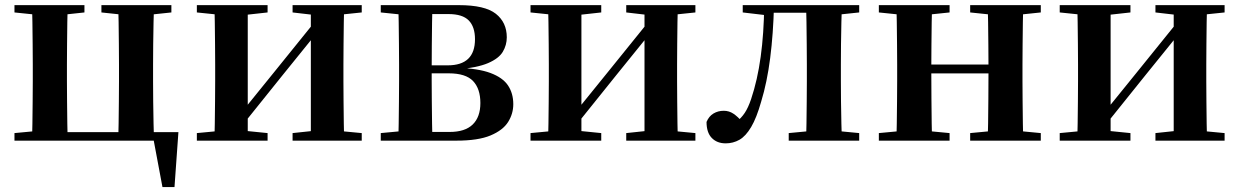

<svg xmlns="http://www.w3.org/2000/svg" viewBox="-20 -556 4899 759"><path d="M105.9 0Q107.6 -25.5 108.1 -67.4Q108.6 -109.4 109.1 -154.7Q109.6 -200 109.6 -234.8V-301.2Q109.6 -335.7 109.1 -381Q108.6 -426.4 108.1 -468.7Q107.6 -511 105.9 -535.7H247.6Q246.6 -511 246.1 -468.7Q245.6 -426.4 245.1 -381Q244.6 -335.7 244.6 -301.2V-234.8Q244.6 -200 245.1 -154.7Q245.6 -109.4 246.1 -67.4Q246.6 -25.5 247.6 0ZM447.4 0Q448.4 -25.5 448.9 -67.4Q449.4 -109.4 449.9 -154.7Q450.4 -200 450.4 -234.8V-301.2Q450.4 -335.7 449.9 -381Q449.4 -426.4 448.9 -468.7Q448.4 -511 447.4 -535.7H588.9Q587.9 -511 587 -468.7Q586.1 -426.4 585.6 -381Q585.1 -335.7 585.1 -301.2V-234.8Q585.1 -200 585.6 -154.7Q586.1 -109.4 587 -67.4Q587.9 -25.5 588.9 0ZM622.2 183.5 581.7 -32.6 631 0H176.1V-33.6H685.3L669.8 183.5ZM37.2 -506.8V-535.7H313.8V-506.8L208.6 -495.5H147ZM380.9 -506.8V-535.7H657.5V-506.8L550.8 -495.5H487.7ZM37.2 0V-29.9L147 -40.2H176.9V0Z M758.2 0V-29.9L867 -40.2H935.4L1037.8 -29.9V0ZM1136.6 0V-29.9L1233.5 -40.2H1301.3L1410 -29.9V0ZM826.9 0Q828.6 -25.5 829.1 -67.4Q829.6 -109.4 830.1 -154.7Q830.6 -200 830.6 -234.8V-301.2Q830.6 -335.7 830.1 -381Q829.6 -426.4 829.1 -468.7Q828.6 -511 826.9 -535.7H959.4V0ZM930.7 -51.6 882.4 -77.8H907.4L1066.6 -274.4L1237 -485.4L1284.7 -460.9H1260.5L1096.2 -257.7ZM1208.8 0V-535.7H1340.6Q1339.6 -511 1339.1 -468.7Q1338.6 -426.4 1338.1 -381Q1337.6 -335.7 1337.6 -301.2V-234.8Q1337.6 -200 1338.1 -154.7Q1338.6 -109.4 1339.1 -67.4Q1339.6 -25.5 1340.6 0ZM758.2 -506.8V-535.7H1037.8V-506.8L935.7 -495.5H868ZM1136.6 -506.8V-535.7H1410V-506.8L1301.5 -495.5H1233.8Z M1485.2 0V-29.9L1595 -40.2L1621.9 -34.4H1757.4Q1818.3 -34.4 1848.6 -63.8Q1879 -93.3 1879 -148.7Q1879 -205.2 1850 -235.7Q1821 -266.1 1754.1 -266.1H1621.9V-297.7H1749.9Q1857.7 -297.7 1857.7 -401Q1857.7 -449.9 1833.1 -475.1Q1808.5 -500.4 1752.9 -500.4H1621.9L1595 -495.5L1485.2 -506.8V-535.7H1794.1Q1897 -535.7 1940.2 -501.5Q1983.4 -467.3 1983.4 -408.4Q1983.4 -377.9 1967.7 -351.4Q1952 -324.9 1909.3 -306.5Q1866.6 -288.2 1784.8 -281L1786.3 -288Q1869.9 -285.7 1918.7 -267.5Q1967.6 -249.2 1988.3 -218.1Q2009.1 -186.9 2009.1 -144.2Q2009.1 -106.6 1988.7 -73.9Q1968.2 -41.2 1919.3 -20.6Q1870.3 0 1784.3 0ZM1553.9 0Q1555.6 -25.5 1556.1 -67.4Q1556.6 -109.4 1557.1 -154.7Q1557.6 -200 1557.6 -234.8V-301.2Q1557.6 -335.7 1557.1 -381Q1556.6 -426.4 1556.1 -468.7Q1555.6 -511 1553.9 -535.7H1689.5Q1688.5 -511 1688 -468.2Q1687.5 -425.4 1687 -376.5Q1686.5 -327.7 1686.5 -284.5V-234.8Q1686.5 -200 1687 -154.7Q1687.5 -109.4 1688 -67.4Q1688.5 -25.5 1689.5 0Z M2077.2 0V-29.9L2186 -40.2H2254.4L2356.8 -29.9V0ZM2455.6 0V-29.9L2552.5 -40.2H2620.3L2729 -29.9V0ZM2145.9 0Q2147.6 -25.5 2148.1 -67.4Q2148.6 -109.4 2149.1 -154.7Q2149.6 -200 2149.6 -234.8V-301.2Q2149.6 -335.7 2149.1 -381Q2148.6 -426.4 2148.1 -468.7Q2147.6 -511 2145.9 -535.7H2278.4V0ZM2249.7 -51.6 2201.4 -77.8H2226.4L2385.6 -274.4L2556 -485.4L2603.7 -460.9H2579.5L2415.2 -257.7ZM2527.8 0V-535.7H2659.6Q2658.6 -511 2658.1 -468.7Q2657.6 -426.4 2657.1 -381Q2656.6 -335.7 2656.6 -301.2V-234.8Q2656.6 -200 2657.1 -154.7Q2657.6 -109.4 2658.1 -67.4Q2658.6 -25.5 2659.6 0ZM2077.2 -506.8V-535.7H2356.8V-506.8L2254.7 -495.5H2187ZM2455.6 -506.8V-535.7H2729V-506.8L2620.5 -495.5H2552.8Z M2848.8 10.7Q2814.5 10.7 2793.8 -10.6Q2773 -31.9 2773 -74Q2782.6 -96.8 2800.6 -107.4Q2818.7 -118.1 2841.2 -118.1Q2861.9 -118.1 2879.2 -106.6Q2896.5 -95.1 2915.3 -73V-60.3H2890.4V-73.7Q2910.4 -89.2 2924 -109.6Q2937.6 -129.9 2949.2 -164.2Q2974.5 -239.5 2987.1 -331.7Q2999.8 -423.8 3001 -535.7H3039.7Q3036.9 -422.3 3024.6 -326.4Q3012.3 -230.5 2989.1 -154.6Q2970.9 -90 2949.4 -53.8Q2927.9 -17.5 2903 -3.4Q2878 10.7 2848.8 10.7ZM2916.1 -506.8V-535.7H3019.9V-495.5H3012.1ZM3021.1 -505.7V-535.7H3210.2V-505.7ZM3097.9 0V-29.9L3206.2 -40.2H3269.3L3376.5 -29.9V0ZM3166.6 0Q3167.6 -25.5 3168.1 -67.4Q3168.6 -109.4 3169.1 -154.7Q3169.6 -200 3169.6 -234.8V-301.2Q3169.6 -335.7 3169.1 -381Q3168.6 -426.4 3168.1 -468.7Q3167.6 -511 3166.6 -535.7H3308.1Q3307.1 -511 3306.1 -468.7Q3305.1 -426.4 3304.6 -381Q3304.1 -335.7 3304.1 -301.2V-234.8Q3304.1 -200 3304.6 -154.7Q3305.1 -109.4 3306.1 -67.4Q3307.1 -25.5 3308.1 0ZM3236.8 -495.5V-535.7H3376.5V-506.8L3269.3 -495.5Z M3522.9 0Q3524.6 -25.5 3525.1 -67.5Q3525.6 -109.6 3526.1 -154.8Q3526.6 -200 3526.6 -234.8V-301.2Q3526.6 -335.7 3526.1 -381.1Q3525.6 -426.5 3525.1 -468.7Q3524.6 -511 3522.9 -535.7H3664.6Q3663.6 -510.7 3663.1 -467.8Q3662.6 -425 3662.1 -378Q3661.6 -331 3661.6 -291.8V-270.6Q3661.6 -217.9 3662.1 -165Q3662.6 -112.1 3663.1 -68.6Q3663.6 -25.1 3664.6 0ZM3883.6 0Q3885.6 -25.1 3886.1 -68.6Q3886.6 -112.1 3887.1 -165Q3887.6 -217.9 3887.6 -270.6V-291.8Q3887.6 -330.7 3887.1 -378Q3886.6 -425.4 3886.1 -468.1Q3885.6 -510.7 3883.6 -535.7H4025Q4024 -510.7 4023.5 -468.5Q4023 -426.3 4022.5 -381Q4022 -335.6 4022 -301.2V-234.8Q4022 -200 4022.5 -154.8Q4023 -109.6 4023.5 -67.5Q4024 -25.5 4025 0ZM3454.2 0V-29.9L3564 -40.2H3625.6L3733.8 -29.9V0ZM3454.2 -506.8V-535.7H3733.8V-506.8L3625.6 -495.5H3564ZM3815.2 0V-29.9L3923.9 -40.2H3986.5L4094.4 -29.9V0ZM3815.2 -506.8V-535.7H4094.4V-506.8L3986.5 -495.5H3923.9ZM3593.9 -265.9V-301H3954.1V-265.9Z M4169.2 0V-29.9L4278 -40.2H4346.4L4448.8 -29.9V0ZM4547.6 0V-29.9L4644.5 -40.2H4712.3L4821 -29.9V0ZM4237.9 0Q4239.6 -25.5 4240.1 -67.4Q4240.6 -109.4 4241.1 -154.7Q4241.6 -200 4241.6 -234.8V-301.2Q4241.6 -335.7 4241.1 -381Q4240.6 -426.4 4240.1 -468.7Q4239.6 -511 4237.9 -535.7H4370.4V0ZM4341.7 -51.6 4293.4 -77.8H4318.4L4477.6 -274.4L4648 -485.4L4695.7 -460.9H4671.5L4507.2 -257.7ZM4619.8 0V-535.7H4751.6Q4750.6 -511 4750.1 -468.7Q4749.6 -426.4 4749.1 -381Q4748.6 -335.7 4748.6 -301.2V-234.8Q4748.6 -200 4749.1 -154.7Q4749.6 -109.4 4750.1 -67.4Q4750.6 -25.5 4751.6 0ZM4169.2 -506.8V-535.7H4448.8V-506.8L4346.7 -495.5H4279ZM4547.6 -506.8V-535.7H4821V-506.8L4712.5 -495.5H4644.8Z"/></svg>

Font: Noto Serif JP
Style: Regular
Weight: 200
Designer: Ryoko NISHIZUKA 西塚涼子 (kana & ideographs); Frank Grießhammer (Latin, Greek & Cyrillic); Wenlong ZHANG 张文龙 (bopomofo); San
Foundry: Adobe
Version: Version 2.001;hotconv 1.1.0;makeotfexe 2.6.0